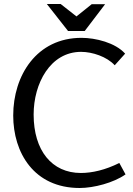

<svg xmlns="http://www.w3.org/2000/svg" viewBox="-20 -927 664 959"><path d="M362 -845 283 -907H214L320 -772H403L505 -906H438ZM378 12C448 12 548 -14 607 -56L576 -113C506 -78 440 -63 384 -63C239 -63 148 -175 148 -355C148 -510 231 -668 385 -668C441 -668 514 -644 553 -601L605 -659C556 -714 457 -738 387 -738C163 -738 46 -550 46 -350C46 -165 149 12 378 12Z"/></svg>

Font: Rosario
Style: Regular
Weight: 400
Designer: Hector Gatti
Foundry: Omnibus Type
Version: Version 1.100